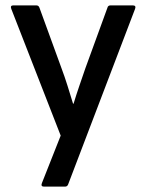

<svg xmlns="http://www.w3.org/2000/svg" viewBox="-20 -510 544 715"><path d="M144 185Q131 185 136 172L206 -5L22 -477Q17 -490 30 -490H115Q124 -490 127 -481L209 -256Q221 -224 231.5 -190.5Q242 -157 252 -124H254Q264 -157 275.5 -190.5Q287 -224 298 -256L380 -481Q382 -490 392 -490H474Q488 -490 483 -477L234 176Q231 185 222 185Z"/></svg>

Font: Sofia Sans SemiBold
Style: Regular
Weight: 600
Designer: Botio Nikoltchev, Ani Petrova
Foundry: lettersoup
Version: Version 4.101; ttfautohint (v1.8.4.7-5d5b)